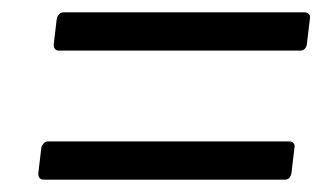

<svg xmlns="http://www.w3.org/2000/svg" viewBox="-20 -472 525 311"><path d="M67 -400 72 -442Q73 -446 76 -449Q79 -452 83 -452H473Q478 -452 480.5 -449Q483 -446 482 -442L477 -400Q475 -390 466 -390H76Q67 -390 67 -400ZM42 -191 47 -233Q48 -237 51 -240Q54 -243 58 -243H448Q453 -243 455.5 -240Q458 -237 457 -233L452 -191Q450 -181 441 -181H51Q42 -181 42 -191Z"/></svg>

Font: Barlow
Style: Italic
Weight: 400
Italic angle: -7°
Designer: Jeremy Tribby
Foundry: Tribby Type
Version: Version 1.408